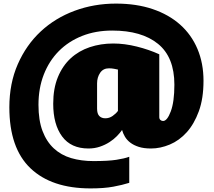

<svg xmlns="http://www.w3.org/2000/svg" viewBox="-20 -812 1188 1068"><path d="M520 -208Q520 -179 532.5 -166.5Q545 -154 566 -154Q588 -154 606.5 -167Q625 -180 636 -195V-425Q628 -427 614 -429.5Q600 -432 586 -432Q554 -432 537 -407Q520 -382 520 -348ZM699 205Q661 217 610 226.5Q559 236 484 236Q267 236 149.5 124Q32 12 32 -215Q32 -348 79 -455Q126 -562 206.5 -637Q287 -712 395 -752Q503 -792 625 -792Q739 -792 829 -761.5Q919 -731 982 -675Q1045 -619 1078.5 -539.5Q1112 -460 1112 -363Q1112 -264 1086 -193Q1060 -122 1018.5 -76Q977 -30 924.5 -8Q872 14 820 14Q780 14 752 5Q724 -4 705 -18.5Q686 -33 675 -51.5Q664 -70 659 -89Q648 -73 630.5 -55Q613 -37 589 -21.5Q565 -6 535.5 4Q506 14 472 14Q375 14 325.5 -53Q276 -120 276 -235Q276 -320 302 -383Q328 -446 373 -487.5Q418 -529 479 -549.5Q540 -570 610 -570Q673 -570 741 -553Q809 -536 866 -510V-161Q866 -150 872.5 -144.5Q879 -139 887 -139Q910 -139 930 -192.5Q950 -246 950 -341Q950 -494 859 -568Q768 -642 604 -642Q512 -642 436.5 -612Q361 -582 307 -527.5Q253 -473 223.5 -397Q194 -321 194 -229Q194 -143 216.5 -83.5Q239 -24 279.5 13.5Q320 51 376 67.5Q432 84 500 84Q581 84 626.5 77Q672 70 699 60Z"/></svg>

Font: Alfa Slab One
Style: Regular
Weight: 400
Designer: JM Sole
Foundry: JM Sole
Version: Version 1.001